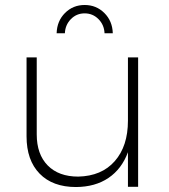

<svg xmlns="http://www.w3.org/2000/svg" viewBox="-20 -752 681 773"><path d="M241.2 -618.2H208Q209.5 -667.5 241.7 -699.7Q273.9 -731.9 320.8 -731.9Q367.7 -731.9 400.1 -699.7Q432.6 -667.5 434.1 -618.2H400.9Q399.4 -651.9 376.5 -675Q353.5 -698.2 320.8 -698.2Q288.1 -698.2 265.4 -675Q242.7 -651.9 241.2 -618.2ZM495.1 -521H536.1V0H495.1V-139.2Q470.2 -71.8 416.7 -35.6Q363.3 0.5 286.1 1Q191.9 1 139.4 -53Q86.9 -106.9 86.9 -203.1V-521H127.9V-210.9Q127.9 -130.9 172.1 -85.9Q216.3 -41 294.9 -41Q389.2 -43 442.1 -103.3Q495.1 -163.6 495.1 -266.1Z"/></svg>

Font: Montserrat-Arabic ExtraLight
Style: Regular
Weight: 275
Designer: Mohamed Gaber
Foundry: Kief Type Foundry
Version: Version 5.008;PS 005.008;hotconv 1.0.88;makeotf.lib2.5.64775